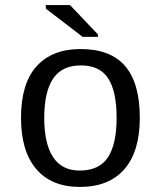

<svg xmlns="http://www.w3.org/2000/svg" viewBox="-20 -733 640 763"><path d="M535.6 -264.6Q535.6 -131.3 474.4 -60.8Q413.1 9.8 297.4 9.8Q184.1 9.8 123.8 -61.5Q63.5 -132.8 63.5 -264.6Q63.5 -400.9 125.2 -469.5Q187 -538.1 300.3 -538.1Q419.4 -538.1 477.5 -470.2Q535.6 -402.3 535.6 -264.6ZM443.4 -264.6Q443.4 -369.6 409.9 -421.4Q376.5 -473.1 301.8 -473.1Q226.1 -473.1 190.9 -420.4Q155.8 -367.7 155.8 -264.6Q155.8 -162.1 190.9 -108.6Q226.1 -55.2 296.4 -55.2Q374 -55.2 408.7 -107.4Q443.4 -159.7 443.4 -264.6ZM308.6 -586.4 162.1 -698.7V-712.9H258.3L369.1 -596.2V-586.4Z"/></svg>

Font: Liberation Mono
Style: Regular
Weight: 400
Monospace: yes
Designer: Steve Matteson
Foundry: Ascender Corporation
Version: Version 2.1.5